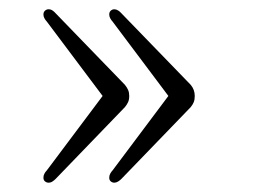

<svg xmlns="http://www.w3.org/2000/svg" viewBox="-20 -433 560 412"><path d="M200.2 -227.1 80.1 -387.2Q77.6 -389.6 75.4 -393.6Q73.2 -397.5 73.2 -401.9Q73.2 -407.2 76.7 -410.2Q80.1 -413.1 84 -413.1Q88.9 -413.1 92.5 -410.6Q96.2 -408.2 99.1 -404.8L248 -251Q252.4 -245.6 254.9 -240Q257.3 -234.4 257.3 -227.1Q257.3 -219.2 254.9 -213.9Q252.4 -208.5 248 -203.1L99.1 -48.8Q96.2 -45.9 92.5 -43.5Q88.9 -41 84 -41Q80.1 -41 76.7 -43.7Q73.2 -46.4 73.2 -51.8Q73.2 -56.6 75.4 -60.5Q77.6 -64.5 80.1 -66.9ZM341.3 -227.1 221.2 -387.2Q218.8 -389.6 216.6 -393.6Q214.4 -397.5 214.4 -401.9Q214.4 -407.2 217.8 -410.2Q221.2 -413.1 225.1 -413.1Q229.5 -413.1 233.4 -410.6Q237.3 -408.2 240.2 -404.8L389.2 -251Q397.9 -240.7 397.9 -227.1Q397.9 -219.2 395.8 -213.9Q393.6 -208.5 389.2 -203.1L240.2 -48.8Q237.3 -45.9 233.4 -43.5Q229.5 -41 225.1 -41Q221.2 -41 217.8 -43.7Q214.4 -46.4 214.4 -51.8Q214.4 -56.6 216.6 -60.5Q218.8 -64.5 221.2 -66.9Z"/></svg>

Font: XB Zar
Style: Regular
Weight: 400
Designer: Behnam
Foundry: Irmug
Version: Version 8.005 2009